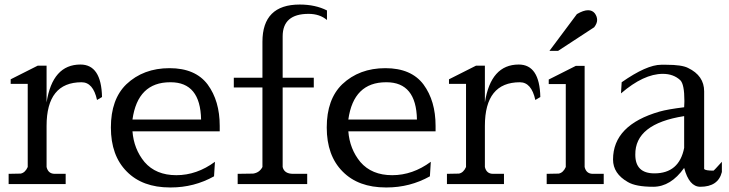

<svg xmlns="http://www.w3.org/2000/svg" viewBox="-20 -810 3208 845"><path d="M334 -526Q211 -526 185 -359V-521H146L27 -461V-441H102V-75Q91 -50 71 -46L18 -45V0H269V-45H221Q192 -45 185 -75V-256Q185 -448 339 -448Q390 -448 407 -370L429 -383Q426 -526 334 -526Z M563 -284Q586 -448 729 -448H731Q862 -448 865 -284ZM926 -98Q846 -39 756 -39Q666 -39 616 -97Q569 -154 563 -232H947V-256Q947 -366 894 -438Q840 -510 726 -510Q611 -510 536 -439Q468 -373 468 -249Q468 -125 538 -55Q607 15 728 15Q730 15 732 15Q834 15 922 -34Z M1419 -764Q1368 -790 1299 -790Q1135 -790 1135 -626V-468H1009V-425H1135V-75Q1122 -50 1094 -46L1026 -45V0H1332V-45H1270Q1231 -45 1224 -75V-425H1361V-468H1224V-650Q1224 -749 1338 -749Q1387 -749 1419 -722Z M1513 -284Q1536 -448 1679 -448H1681Q1812 -448 1815 -284ZM1876 -98Q1796 -39 1706 -39Q1616 -39 1566 -97Q1519 -154 1513 -232H1897V-256Q1897 -366 1844 -438Q1790 -510 1676 -510Q1561 -510 1486 -439Q1418 -373 1418 -249Q1418 -125 1488 -55Q1557 15 1678 15Q1680 15 1682 15Q1784 15 1872 -34Z M2263 -526Q2140 -526 2114 -359V-521H2075L1956 -461V-441H2031V-75Q2020 -50 2000 -46L1947 -45V0H2198V-45H2150Q2121 -45 2114 -75V-256Q2114 -448 2268 -448Q2319 -448 2336 -370L2358 -383Q2355 -526 2263 -526Z M2398 -586H2436L2595 -690Q2608 -707 2608 -722Q2608 -737 2598 -751Q2587 -765 2568 -765Q2548 -765 2519 -748ZM2553 -520H2514L2395 -460V-440H2470V-75Q2459 -50 2439 -46L2386 -45V0H2637V-45H2589Q2560 -45 2553 -75Z M2991 -159Q2969 -47 2860 -47Q2776 -47 2776 -129Q2774 -265 2991 -299ZM2897 -485Q2944 -485 2974 -457Q2992 -439 2992 -367Q2992 -365 2992 -362L2991 -338Q2918 -329 2883 -319Q2678 -260 2678 -108Q2678 -46 2743 -9Q2778 12 2855 12Q2932 12 2991 -71Q3013 12 3062 12Q3141 12 3157 -53V-98Q3122 -59 3120 -59Q3085 -59 3079 -66V-408Q3079 -477 3008 -511Q2981 -525 2912 -525H2890Q2826 -525 2716 -448L2713 -399Q2813 -485 2897 -485Z"/></svg>

Font: Sawarabi Mincho
Style: Regular
Weight: 400
Version: Version 1.082; ttfautohint (v1.8.4.7-5d5b)